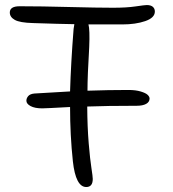

<svg xmlns="http://www.w3.org/2000/svg" viewBox="-20 -731 687 764"><path d="M323.2 13.2Q281.2 13.2 270 -88.9Q258.8 -192.4 258.8 -305.2Q161.1 -299.8 147.9 -299.8Q118.7 -299.8 101.8 -308.8Q85 -317.9 85 -330.1Q85 -340.3 92.5 -348.9Q100.1 -357.4 117.2 -358.9Q247.6 -366.7 258.8 -367.2Q262.2 -481 272.9 -616.2Q273.9 -623 275.9 -634.8Q214.8 -635.7 111.8 -639.2Q58.6 -640.6 38.8 -651.9Q19 -663.1 19 -681.2Q19 -706.1 58.1 -706.1Q144.5 -706.1 255.6 -703.1Q366.7 -700.2 430.2 -700.2Q484.4 -700.2 520.3 -705.6Q556.2 -710.9 564 -710.9Q580.1 -710.9 588.1 -703.9Q596.2 -696.8 596.2 -685.1Q596.2 -660.2 557.9 -647Q519.5 -633.8 466.8 -633.8H332Q337.9 -612.8 335 -543.9Q328.1 -428.7 328.1 -370.1Q409.7 -373 491.2 -373Q520 -373 540 -366.9Q560.1 -360.8 567.6 -353.5Q575.2 -346.2 575.2 -338.9Q575.2 -325.2 561.5 -317.6Q547.9 -310.1 523.9 -310.1Q403.3 -310.1 327.1 -307.1Q327.6 -225.1 333 -160.6Q338.4 -96.2 343.8 -62.3Q349.1 -28.3 349.1 -19Q349.1 13.2 323.2 13.2Z"/></svg>

Font: Shantell Sans Normal
Style: Regular
Weight: 300
Designer: Stephen Nixon, Anya Danilova, Shantell Martin
Foundry: Arrow Type
Version: Version 1.006;[559af2be0]